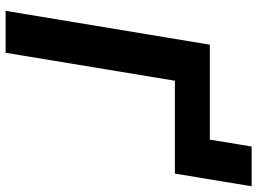

<svg xmlns="http://www.w3.org/2000/svg" viewBox="-136 -780 916 684"><g transform="rotate(90 322.0 -438.0)"><path d="M457 -604 502 -876.5H643.6L598.6 -604ZM618.7 -727.5 598.1 -603H267.6L168 0H18.6L139.2 -727.5Z"/></g></svg>

Font: Inter 18pt
Style: Bold Italic
Weight: 700
Italic angle: -9.3988°
Designer: Rasmus Andersson
Foundry: rsms
Version: Version 4.001;git-66647c0bb